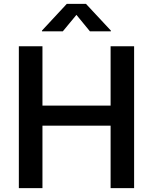

<svg xmlns="http://www.w3.org/2000/svg" viewBox="-20 -965 785 985"><path d="M76.7 0V-727.5H197.8V-423.3H547.4V-727.5H668V0H547.4V-320.3H197.8V0ZM302.2 -804.2H195.3V-808.1L322.8 -945.3H420.9L548.8 -808.1V-804.2H441.4L372.1 -888.7Z"/></svg>

Font: Inter Cardless
Style: Medium
Weight: 500
Designer: Rasmus Andersson
Foundry: rsms
Version: Version 4.001;git-9221beed3